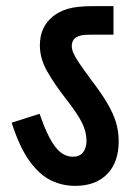

<svg xmlns="http://www.w3.org/2000/svg" viewBox="-20 -642 434 626"><path d="M367 -181Q367 -113 329.5 -74.5Q292 -36 225 -36Q183 -36 146 -54Q109 -72 76.5 -116.5Q44 -161 18 -242L109 -271Q135 -196 160 -163.5Q185 -131 218 -131Q239 -131 250.5 -145Q262 -159 262 -183Q262 -212 247.5 -241.5Q233 -271 194 -321Q158 -367 134 -409Q110 -451 110 -494Q110 -554 152 -588Q171 -604 200.5 -613Q230 -622 284 -622H350V-529H277Q255 -529 244.5 -526.5Q234 -524 226 -519Q214 -509 214 -492Q214 -481 219.5 -468.5Q225 -456 238.5 -436Q252 -416 277 -382Q310 -339 329.5 -306Q349 -273 358 -243.5Q367 -214 367 -181Z"/></svg>

Font: Noto Sans ExtraCondensed SemiBold
Style: Regular
Weight: 600
Width: 2
Designer: Monotype Design Team
Foundry: Monotype Imaging Inc.
Version: Version 2.013; ttfautohint (v1.8.4.7-5d5b)